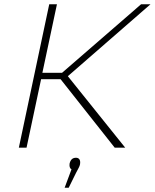

<svg xmlns="http://www.w3.org/2000/svg" viewBox="-20 -690 723 897"><path d="M210 -670 68 0H104L172 -320H263L516 0H565L297 -334L683 -670H639L270 -350H178L246 -670ZM282 187H301L335 118C345 98 352 89 354 77V76C357 57 349 47 335 47C318 47 309 57 305 75V76C304 86 305 96 314 101Z"/></svg>

Font: LT Wave Text Thin Italic
Style: Regular
Weight: 100
Designer: Daniel Lyons
Version: Version 2.5 (Glyphs App)